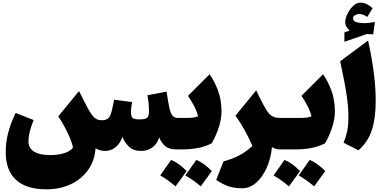

<svg xmlns="http://www.w3.org/2000/svg" viewBox="-20 -1133 2930 1456"><path d="M704.1 -8.3Q698.7 83.5 649.7 153.6Q600.6 223.6 518.6 263.2Q436.5 302.7 331.1 302.7Q179.7 302.7 101.6 231Q23.4 159.2 23.4 21Q23.4 -53.2 41.5 -124.3Q59.6 -195.3 98.6 -276.4L234.9 -222.7Q213.9 -169.4 204.8 -131.8Q195.8 -94.2 195.8 -59.6Q195.8 -10.3 238 16.4Q280.3 43 358.4 43Q422.4 43 468 28.3Q513.7 13.7 533.2 -13.2Q529.8 -39.1 512.9 -80.3Q496.1 -121.6 472.2 -167Q448.2 -212.4 421.9 -250.5L579.1 -442.4L641.1 -321.3Q666 -272.5 689.7 -246.8Q713.4 -221.2 751.5 -221.2Q783.7 -221.2 799.6 -234.9Q815.4 -248.5 824.7 -282.5Q834 -316.4 845.7 -377L982.4 -358.9Q973.1 -314.5 973.1 -287.1Q973.1 -248.5 986.1 -238Q999 -227.5 1036.6 -227.5Q1084.5 -227.5 1097.2 -241.5Q1109.9 -255.4 1109.9 -288.1Q1109.9 -326.2 1105.5 -362.1Q1101.1 -397.9 1098.6 -411.1L1243.2 -438Q1254.9 -359.9 1264.2 -316.7Q1273.4 -273.4 1288.1 -256.1Q1302.7 -238.8 1328.6 -238.8H1343.8V0H1316.4Q1263.2 0 1233.6 -24.2Q1204.1 -48.3 1187 -91.3Q1172.4 -42 1135.7 -15.1Q1099.1 11.7 1051.3 11.7Q991.7 11.7 957.8 -21Q923.8 -53.7 908.7 -95.7Q893.1 -47.9 858.2 -18.1Q823.2 11.7 777.3 11.7Q760.3 11.7 741.7 7.1Q723.1 2.4 704.1 -8.3Z M1194.8 197.3Q1227.5 152.8 1277.8 79.6Q1333 100.6 1395.5 164.1Q1374 193.8 1353 222.7Q1332 251.5 1311 280.3Q1258.3 233.9 1194.8 197.3ZM1385.7 197.3Q1421.9 147.9 1468.8 79.6Q1523.4 101.1 1586.4 164.1Q1560.1 201.2 1502.4 280.3Q1456.1 239.3 1385.7 197.3ZM1343.8 0Q1332 0 1326.2 -8.3Q1320.3 -16.6 1320.3 -41V-197.8Q1320.3 -222.2 1326.2 -230.5Q1332 -238.8 1343.8 -238.8H1400.4Q1425.3 -238.8 1444.6 -241.2Q1463.9 -243.7 1482.4 -251Q1473.1 -289.6 1450.7 -331.5Q1428.2 -373.5 1405.8 -406.2L1569.3 -569.8Q1605.5 -519.5 1632.6 -448Q1659.7 -376.5 1659.7 -287.1Q1659.7 -231.9 1639.2 -167.7Q1618.7 -103.5 1585.4 -46.4Q1539.6 -22.5 1483.4 -11.2Q1427.2 0 1361.3 0Z M1922.9 -447.8 1944.3 -403.3Q1977.5 -335 2000 -299.3Q2022.5 -263.7 2045.7 -251.2Q2068.8 -238.8 2104 -238.8H2104.5V0H2104Q2086.4 0 2072.3 -4.2Q2058.1 -8.3 2042.5 -17.1Q2033.2 72.8 2000.7 143.3Q1968.3 213.9 1920.4 254.4Q1872.6 294.9 1816.4 294.9Q1763.2 294.9 1719.2 281.7Q1675.3 268.6 1619.6 231.4L1674.8 90.8Q1742.2 73.2 1794.4 45.4Q1846.7 17.6 1894 -26.4Q1866.2 -90.3 1835.4 -145.8Q1804.7 -201.2 1765.6 -255.9Z M2054.7 197.3Q2087.4 152.8 2137.7 79.6Q2192.9 100.6 2255.4 164.1Q2233.9 193.8 2212.9 222.7Q2191.9 251.5 2170.9 280.3Q2118.2 233.9 2054.7 197.3ZM2245.6 197.3Q2281.7 147.9 2328.6 79.6Q2383.3 101.1 2446.3 164.1Q2419.9 201.2 2362.3 280.3Q2315.9 239.3 2245.6 197.3ZM2104.5 0Q2092.8 0 2086.9 -8.3Q2081.1 -16.6 2081.1 -41V-197.8Q2081.1 -222.2 2086.9 -230.5Q2092.8 -238.8 2104.5 -238.8H2260.7Q2285.6 -238.8 2304.4 -241.2Q2323.2 -243.7 2342.3 -251Q2333 -289.6 2310.8 -331.5Q2288.6 -373.5 2266.1 -406.2L2429.7 -569.8Q2465.8 -519.5 2492.7 -448Q2519.5 -376.5 2519.5 -287.1Q2519.5 -231.9 2499 -167.7Q2478.5 -103.5 2445.3 -46.4Q2399.4 -22.5 2343.5 -11.2Q2287.6 0 2221.7 0Z M2771.5 -825.7Q2793.5 -723.1 2805.9 -643.1Q2818.4 -563 2823.7 -496.1Q2829.1 -429.2 2829.1 -365.2Q2829.1 -237.3 2799.6 -146.5Q2770 -55.7 2698.2 6.8L2585.4 -50.8Q2603 -92.8 2612.5 -136.7Q2622.1 -180.7 2622.1 -241.2Q2622.1 -278.8 2619.6 -315.9Q2617.2 -353 2610.6 -399.4Q2604 -445.8 2591.8 -510.7Q2579.6 -575.7 2559.6 -668.5ZM2657.2 -993.2Q2657.2 -973.1 2682.1 -965.3Q2707 -957.5 2740.7 -957.5Q2759.8 -957.5 2782.2 -960.2Q2804.7 -962.9 2822.8 -966.3L2810.5 -872.6L2762.2 -875L2591.8 -816.4V-887.2L2631.8 -900.9Q2616.7 -914.6 2607.2 -930.7Q2597.7 -946.8 2597.7 -966.3Q2597.7 -984.4 2606.7 -1009Q2615.7 -1033.7 2631.8 -1057.4Q2647.9 -1081.1 2669.2 -1096.9Q2690.4 -1112.8 2714.8 -1112.8Q2739.3 -1112.8 2759.5 -1102.8Q2779.8 -1092.8 2805.7 -1071.3L2765.6 -1004.9Q2731 -1026.9 2703.1 -1026.9Q2688 -1026.9 2672.6 -1018.1Q2657.2 -1009.3 2657.2 -993.2Z"/></svg>

Font: Pinar DS1 Black
Style: Regular
Weight: 900
Designer: Amin Abedi
Version: Version 3.000